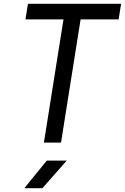

<svg xmlns="http://www.w3.org/2000/svg" viewBox="-20 -750 657 1010"><path d="M211 0 314 -648H114L127 -730H617L604 -648H404L301 0ZM108 240 226 95H331L203 240Z"/></svg>

Font: NKDuy Mono
Style: Italic
Weight: 400
Italic angle: -9°
Monospace: yes
Designer: NKDuy
Foundry: NKDuy
Version: Version 2.251; ttfautohint (v1.8.4.7-5d5b)